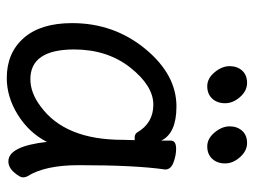

<svg xmlns="http://www.w3.org/2000/svg" viewBox="-114 -634 771 584"><g transform="rotate(90 272.0 -341.5)"><path d="M220.2 -47.9Q262.2 -47.9 303.2 -79.1Q405.3 -153.3 404.8 -330.1L405.8 -365.2H397Q388.2 -365.2 382.8 -372.1Q354 -421.9 297.9 -421.9Q240.7 -421.9 185.3 -352.1Q129.9 -282.2 129.9 -180.2Q130.4 -47.9 220.2 -47.9ZM216.8 23.9Q140.6 23.9 95.2 -27.6Q49.8 -79.1 49.8 -174.8Q49.8 -301.8 127.9 -397Q206.1 -492.2 303.2 -492.2Q385.3 -492.2 407.2 -445.8V-475.1Q407.2 -491.2 432.1 -491.2Q452.1 -491.2 473.6 -483.2Q495.1 -475.1 495.1 -458Q481.9 -368.2 481.9 -194.8Q481.9 -91.8 516.1 -38.1Q519 -32.2 519 -24.9Q519 -16.1 503.9 1.5Q488.8 19 470.2 19Q424.3 19 411.1 -98.1Q383.3 -43.9 329.1 -10Q274.9 23.9 216.8 23.9ZM279.5 -601.1Q265.6 -585.9 241.7 -585.9Q217.8 -585.9 199.2 -608.4Q180.7 -630.9 180.7 -653.8Q180.7 -676.8 194.1 -691.9Q207.5 -707 231.7 -707Q255.9 -707 274.7 -685.5Q293.5 -664.1 293.5 -640.1Q293.5 -616.2 279.5 -601.1ZM462.6 -601.1Q448.7 -585.9 424.8 -585.9Q400.9 -585.9 382.3 -608.4Q363.8 -630.9 363.8 -653.8Q363.8 -676.8 377.2 -691.9Q390.6 -707 414.6 -707Q438.5 -707 457.5 -685.5Q476.6 -664.1 476.6 -640.1Q476.6 -616.2 462.6 -601.1Z"/></g></svg>

Font: LXGW WenKai Screen R
Style: Regular
Weight: 400
Designer: Fontworks Inc.
Version: Version 1.235;May 31, 2022